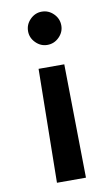

<svg xmlns="http://www.w3.org/2000/svg" viewBox="-83 -556 464 802"><g transform="rotate(-10 149.0 -154.5)"><path d="M208 -279 215 203H92L99 -279ZM153 -512Q182 -512 203 -491Q224 -470 224 -441Q224 -413 203 -392Q182 -371 153 -371Q125 -371 104 -392Q83 -413 83 -441Q83 -470 104 -491Q125 -512 153 -512Z"/></g></svg>

Font: Figtree SemiBold
Style: Regular
Weight: 600
Designer: Erik Kennedy
Foundry: Erik Kennedy
Version: Version 2.001; ttfautohint (v1.8.4.7-5d5b);gftools[0.9.27]